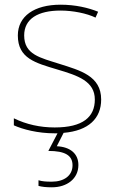

<svg xmlns="http://www.w3.org/2000/svg" viewBox="-20 -558 498 818"><path d="M314 145C314 97 280 68 222 65L251 8C358 -1 411 -54 411 -134C411 -235 321 -258 233 -286C152 -312 83 -325 83 -407C83 -478 142 -513 238 -513C291 -513 350 -501 387 -483L398 -508C356 -525 301 -538 238 -538C126 -538 56 -489 56 -407C56 -309 131 -290 224 -262C312 -236 384 -212 384 -134C384 -60 334 -15 213 -15C151 -15 92 -28 39 -54V-24C77 -7 140 10 213 10C217 10 221 10 225 10L186 85C257 85 289 104 289 146C289 191 252 216 201 216C176 216 161 215 144 210V234C159 238 176 240 201 240C266 240 314 203 314 145Z"/></svg>

Font: Noto Sans Malayalam Thin
Style: Regular
Weight: 100
Designer: Jelle Bosma - Monotype Design Team
Foundry: Monotype Imaging Inc.
Version: Version 2.104